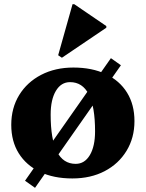

<svg xmlns="http://www.w3.org/2000/svg" viewBox="-20 -840 699 921"><path d="M327 16Q237 16 171.5 -15.5Q106 -47 70 -104.5Q34 -162 34 -241Q34 -322 72 -384Q110 -446 177.5 -481Q245 -516 332 -516Q422 -516 488 -484.5Q554 -453 589.5 -395.5Q625 -338 625 -259Q625 -179 587 -116.5Q549 -54 482 -19Q415 16 327 16ZM343 -54Q386 -54 411 -96Q436 -138 436 -210Q436 -446 316 -446Q273 -446 248 -404Q223 -362 223 -290Q223 -54 343 -54ZM148 61 100 27 512 -561 560 -527ZM277 -563 259 -575 328 -820H336L490 -715V-707Z"/></svg>

Font: Platypi ExtraBold
Style: Regular
Weight: 800
Designer: David Sargent
Foundry: Bolt Cutter Type
Version: Version 1.200; ttfautohint (v1.8.4.7-5d5b)